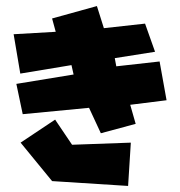

<svg xmlns="http://www.w3.org/2000/svg" viewBox="-20 -614 595 634"><path d="M34 -337 55 -237 274 -258 313 -174 428 -205 410 -268 530 -283 507 -411 364 -395 359 -422 492 -443 459 -536 323 -521 300 -594 152 -553 164 -509 25 -501 47 -371 216 -399 223 -368ZM48 -143 162 -219 218 -136 412 -143 403 0 152 -16Z"/></svg>

Font: Super Mario
Style: Regular
Weight: 400
Version: Version 1.0